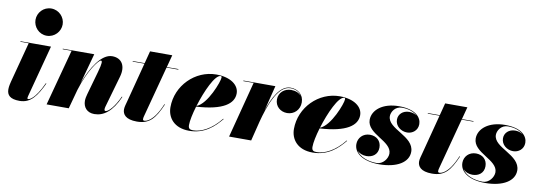

<svg xmlns="http://www.w3.org/2000/svg" viewBox="-58 -1141 4304 1532"><g transform="rotate(10 2094.0 -375.0)"><path d="M148 -650C148 -592 194.5 -539.5 257.5 -539.5C320.5 -539.5 368 -592 368 -650C368 -708 320.5 -760 257.5 -760C194.5 -760 148 -708 148 -650ZM322 -163.5 317.5 -165C254 -27 209 -16 200 -16C196 -16 193 -18.5 193 -24C193 -28.5 194 -33.5 195.5 -39L307 -460H60V-455.5H127L41 -129C38.5 -118 31 -91.5 31 -66.5C31 -19 57 10 134 10C225.5 10 271 -57 322 -163.5Z M474.5 -455.5 352.5 0H532L574.5 -156C623.5 -319 701 -419.5 719 -419.5C730 -419.5 733.5 -404.5 711.5 -326.5L658 -137C653 -120.5 648.5 -97.5 648.5 -82C648.5 -29 681 10 740 10C814.5 10 882 -37.5 937.5 -163.5L933 -165C894.5 -79.5 848 -29.5 824.5 -29.5C818 -29.5 814.5 -33 814.5 -44.5C814.5 -49.5 816.5 -59.5 818 -64.5L891 -319.5C917 -409.5 879.5 -469.5 802 -469.5C715 -469.5 638.5 -344 590.5 -215L657.5 -460H402.5V-455.5Z M1282.5 -163 1278 -164.5C1215 -11.5 1153.5 -7 1141.5 -7C1135 -7 1130.5 -10.5 1130.5 -19.5C1130.5 -28.5 1133 -37.5 1135 -45L1244 -455.5H1339.5V-460H1245.5L1272 -560H1092L1066 -460H969.5V-455.5H1065L981.5 -135C976.5 -115 967.5 -89 967.5 -68.5C967.5 -29 993 10 1085 10C1186 10 1230 -42 1282.5 -163Z M1500 -35C1500 -70 1512 -127.5 1530.5 -189.5C1748 -202 1831 -266.5 1831 -349C1831 -416.5 1762 -470 1645 -470C1474.5 -470 1329.5 -325 1329.5 -150C1329.5 -65 1387 10 1508 10C1634.5 10 1710 -64 1764 -129.5L1760.5 -132C1686.5 -38.5 1603 1 1539.5 1C1513 1 1500 -6.5 1500 -35ZM1681.5 -464C1688 -464 1690 -460 1690 -452.5C1690 -421 1618 -227.5 1532.5 -195.5C1571 -322 1636 -464 1681.5 -464Z M1949.5 -455.5 1831 0H2010L2050 -160.5C2082 -281.5 2141.5 -465 2247 -465C2287.5 -465 2321 -448 2338 -418C2320.5 -440.5 2289.5 -452.5 2255 -452.5C2201 -452.5 2155.5 -415 2155.5 -358.5C2155.5 -303.5 2198.5 -265 2253.5 -265C2311.5 -265 2355 -309.5 2355 -368.5C2355 -430.5 2308 -469.5 2247.5 -469.5C2163 -469.5 2108.5 -361 2073.5 -254L2125 -460H1866V-455.5Z M2500.5 -35C2500.5 -70 2512.5 -127.5 2531 -189.5C2748.5 -202 2831.5 -266.5 2831.5 -349C2831.5 -416.5 2762.5 -470 2645.5 -470C2475 -470 2330 -325 2330 -150C2330 -65 2387.5 10 2508.5 10C2635 10 2710.5 -64 2764.5 -129.5L2761 -132C2687 -38.5 2603.5 1 2540 1C2513.5 1 2500.5 -6.5 2500.5 -35ZM2682 -464C2688.5 -464 2690.5 -460 2690.5 -452.5C2690.5 -421 2618.5 -227.5 2533 -195.5C2571.5 -322 2636.5 -464 2682 -464Z M3283.5 -132C3283.5 -260 3066 -278.5 3066 -383.5C3066 -417 3094.5 -466.5 3150.5 -466.5C3205 -466.5 3248 -450 3274.5 -424.5C3258 -436.5 3236.5 -443.5 3213.5 -443.5C3161 -443.5 3126.5 -409.5 3126.5 -366.5C3126.5 -314 3174 -278.5 3223.5 -278.5C3267 -278.5 3308.5 -309.5 3308.5 -360.5C3308.5 -412.5 3263.5 -474 3125.5 -474C2992.5 -474 2912.5 -406 2912.5 -327C2912.5 -211 3114.5 -190 3114.5 -88C3114.5 -47 3077 3.5 3026.5 3.5C2955 3.5 2888.5 -22 2860.5 -68.5C2878 -48.5 2905.5 -37 2936.5 -37C2986.5 -37 3028 -66 3028 -121.5C3028 -176 2989 -209.5 2936.5 -209.5C2880 -209.5 2841.5 -168 2841.5 -117.5C2841.5 -43 2918 10 3047 10C3193.5 10 3283.5 -48 3283.5 -132Z M3673.5 -163 3669 -164.5C3606 -11.5 3544.5 -7 3532.5 -7C3526 -7 3521.5 -10.5 3521.5 -19.5C3521.5 -28.5 3524 -37.5 3526 -45L3635 -455.5H3730.5V-460H3636.5L3663 -560H3483L3457 -460H3360.5V-455.5H3456L3372.5 -135C3367.5 -115 3358.5 -89 3358.5 -68.5C3358.5 -29 3384 10 3476 10C3577 10 3621 -42 3673.5 -163Z M4142.5 -132C4142.5 -260 3925 -278.5 3925 -383.5C3925 -417 3953.5 -466.5 4009.5 -466.5C4064 -466.5 4107 -450 4133.5 -424.5C4117 -436.5 4095.5 -443.5 4072.5 -443.5C4020 -443.5 3985.5 -409.5 3985.5 -366.5C3985.5 -314 4033 -278.5 4082.5 -278.5C4126 -278.5 4167.5 -309.5 4167.5 -360.5C4167.5 -412.5 4122.5 -474 3984.5 -474C3851.5 -474 3771.5 -406 3771.5 -327C3771.5 -211 3973.5 -190 3973.5 -88C3973.5 -47 3936 3.5 3885.5 3.5C3814 3.5 3747.5 -22 3719.5 -68.5C3737 -48.5 3764.5 -37 3795.5 -37C3845.5 -37 3887 -66 3887 -121.5C3887 -176 3848 -209.5 3795.5 -209.5C3739 -209.5 3700.5 -168 3700.5 -117.5C3700.5 -43 3777 10 3906 10C4052.5 10 4142.5 -48 4142.5 -132Z"/></g></svg>

Font: Bodoni* 36pt Fatface
Style: Italic
Weight: 900
Italic angle: -13°
Version: Version 2.3